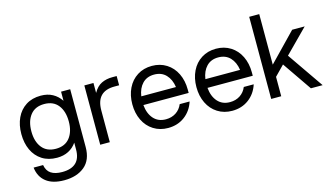

<svg xmlns="http://www.w3.org/2000/svg" viewBox="-101 -1067 2815 1626"><g transform="rotate(-15 1307.0 -254.0)"><path d="M65 41H148Q157 93 193 116.5Q229 140 290 140Q452 140 452 -14V-74Q424 -33 380.5 -10.5Q337 12 280 12Q204 12 149.5 -23Q95 -58 66.5 -119.5Q38 -181 38 -260Q38 -339 66.5 -400.5Q95 -462 149.5 -497Q204 -532 280 -532Q339 -532 383 -508Q427 -484 456 -440V-520H536V-14Q536 100 468 156Q400 212 290 212Q188 212 131 167Q74 122 65 41ZM290 -64Q370 -64 412 -117.5Q454 -171 454 -260Q454 -349 412 -402.5Q370 -456 290 -456Q210 -456 168 -402.5Q126 -349 126 -260Q126 -171 168 -117.5Q210 -64 290 -64Z M660 -520H740V-433Q769 -485 811 -505.5Q853 -526 906 -526H945V-445H904Q744 -445 744 -278V0H660Z M1011 -260Q1011 -338 1041 -400Q1071 -462 1126.5 -497Q1182 -532 1254 -532Q1326 -532 1381.5 -497Q1437 -462 1467 -400Q1497 -338 1497 -260V-230H1100Q1107 -154 1147 -109Q1187 -64 1254 -64Q1305 -64 1343 -89Q1381 -114 1399 -158H1486Q1461 -80 1399.5 -34Q1338 12 1254 12Q1182 12 1126.5 -23Q1071 -58 1041 -120Q1011 -182 1011 -260ZM1406 -306Q1396 -375 1357 -415.5Q1318 -456 1254 -456Q1190 -456 1151 -415.5Q1112 -375 1102 -306Z M1573 -260Q1573 -338 1603 -400Q1633 -462 1688.5 -497Q1744 -532 1816 -532Q1888 -532 1943.5 -497Q1999 -462 2029 -400Q2059 -338 2059 -260V-230H1662Q1669 -154 1709 -109Q1749 -64 1816 -64Q1867 -64 1905 -89Q1943 -114 1961 -158H2048Q2023 -80 1961.5 -34Q1900 12 1816 12Q1744 12 1688.5 -23Q1633 -58 1603 -120Q1573 -182 1573 -260ZM1968 -306Q1958 -375 1919 -415.5Q1880 -456 1816 -456Q1752 -456 1713 -415.5Q1674 -375 1664 -306Z M2159 -720H2247V-277L2482 -520H2592L2391 -317L2610 0H2507L2331 -256L2247 -170V0H2159Z"/></g></svg>

Font: Aspekta 400
Style: Regular
Weight: 400
Designer: Ivo Dolenc
Version: Version 2.000